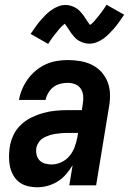

<svg xmlns="http://www.w3.org/2000/svg" viewBox="-20 -781 543 809"><path d="M137 8Q116 8 96 3Q76 -2 61 -13.5Q46 -25 36 -42.5Q26 -60 22 -79.5Q18 -99 18 -119.5Q18 -140 21 -161Q25 -187 36.5 -211.5Q48 -236 68 -255Q88 -274 112.5 -286Q137 -298 162.5 -305Q188 -312 214 -314.5Q240 -317 265 -317H325L329 -345Q332 -361 330.5 -377.5Q329 -394 320.5 -407Q312 -420 297 -426Q282 -432 265 -432Q250 -432 234 -428Q218 -424 205 -414Q192 -404 183.5 -389.5Q175 -375 172 -360H60Q64 -383 73.5 -405.5Q83 -428 97.5 -448Q112 -468 131.5 -484Q151 -500 173 -510Q195 -520 218.5 -524Q242 -528 265 -528Q292 -528 318.5 -523.5Q345 -519 368 -507.5Q391 -496 408 -477Q425 -458 434 -434Q443 -410 443.5 -383Q444 -356 439 -329L385 0H272L286 -85Q274 -65 258.5 -47Q243 -29 223 -16.5Q203 -4 181 2Q159 8 137 8ZM197 -88Q218 -88 238.5 -97.5Q259 -107 273 -124Q287 -141 294.5 -161.5Q302 -182 306 -203L309 -221H265Q253 -221 240 -220Q227 -219 214 -217Q201 -215 188.5 -211Q176 -207 164 -200.5Q152 -194 144 -182.5Q136 -171 133 -159Q131 -144 134 -130Q137 -116 146 -106Q155 -96 169 -92Q183 -88 197 -88ZM183 -596 109 -638Q121 -656 131.5 -670.5Q142 -685 152.5 -697Q163 -709 173 -719Q183 -729 196.5 -738.5Q210 -748 225 -754Q240 -760 256 -760Q265 -760 273.5 -758Q282 -756 291 -752Q300 -748 306.5 -743Q313 -738 319.5 -731Q326 -724 331 -717Q336 -710 340 -703.5Q344 -697 349.5 -689.5Q355 -682 359 -676Q363 -678 368.5 -683Q374 -688 377 -691.5Q380 -695 383.5 -699.5Q387 -704 391.5 -709Q396 -714 400 -719.5Q404 -725 409 -731.5Q414 -738 419 -745.5Q424 -753 429 -761L503 -719Q491 -701 480.5 -686.5Q470 -672 459.5 -660Q449 -648 439 -638Q429 -628 416 -618.5Q403 -609 387.5 -603Q372 -597 356 -597Q347 -597 338.5 -599Q330 -601 321 -605Q312 -609 305.5 -614Q299 -619 292.5 -626Q286 -633 281 -640Q276 -647 272 -653.5Q268 -660 262 -668.5Q256 -677 253 -681Q249 -678 244 -673.5Q239 -669 235.5 -665.5Q232 -662 228.5 -657.5Q225 -653 221 -648Q217 -643 212.5 -637.5Q208 -632 203 -625.5Q198 -619 193 -611.5Q188 -604 183 -596Z"/></svg>

Font: Iosevka SS04
Style: Bold Italic
Weight: 700
Italic angle: -9°
Monospace: yes
Designer: Belleve Invis
Foundry: Belleve Invis
Version: Version 19.0.0; ttfautohint (v1.8.4)